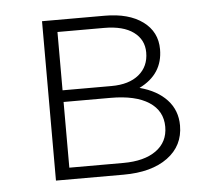

<svg xmlns="http://www.w3.org/2000/svg" viewBox="-39 -451 537 492"><g transform="rotate(-5 230.0 -205.0)"><path d="M320 -218Q365 -206 390 -179Q415 -152 415 -113Q415 -61 373.5 -30.5Q332 0 260 0H86V-410H247Q309 -410 345 -383.5Q381 -357 381 -312Q381 -248 320 -218ZM243 -379H123V-229H249Q294 -229 319.5 -250Q345 -271 345 -307Q345 -340 318.5 -359.5Q292 -379 243 -379ZM262 -30Q316 -30 346.5 -52Q377 -74 377 -113Q377 -154 342.5 -176.5Q308 -199 244 -199H123V-30Z"/></g></svg>

Font: EauTest Light
Style: Regular
Weight: 300
Designer: Christian Thalmann (Catharsis Fonts)
Version: Version 0.001;PS 000.001;hotconv 1.0.88;makeotf.lib2.5.64775